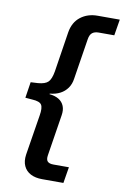

<svg xmlns="http://www.w3.org/2000/svg" viewBox="-97 -761 644 996"><g transform="rotate(10 225.5 -262.5)"><path d="M198 180Q162 180 137 167Q112 154 100.5 129Q89 104 94 69L128 -143Q135 -184 125 -200Q115 -216 76 -218L39 -221L52 -305L90 -307Q128 -310 143.5 -325.5Q159 -341 166 -382L199 -594Q208 -648 245 -676.5Q282 -705 334 -705H451L437 -620H355Q334 -620 321.5 -610.5Q309 -601 305 -577L271 -362Q267 -333 252 -312Q237 -291 214 -279Q191 -267 160 -264L159 -261Q189 -258 208.5 -246Q228 -234 236.5 -213Q245 -192 240 -163L206 52Q202 76 211.5 85.5Q221 95 242 95H324L310 180Z"/></g></svg>

Font: Nunito Sans 7pt SemiBold
Style: Italic
Weight: 600
Italic angle: -9°
Designer: Vernon Adams
Foundry: Vernon Adams
Version: Version 3.101;gftools[0.9.27]